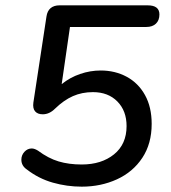

<svg xmlns="http://www.w3.org/2000/svg" viewBox="-20 -690 640 719"><path d="M81 -55Q60 -69 60 -92Q60 -109 71.5 -121.5Q83 -134 99 -134Q109 -134 122 -126Q161 -97 199.5 -85.5Q238 -74 286 -74Q360 -74 407 -112Q454 -150 454 -218Q454 -275 419.5 -310Q385 -345 328 -345Q287 -345 253 -330Q219 -315 186 -283Q165 -262 140 -262Q121 -262 111.5 -273Q102 -284 105 -306L154 -628Q157 -649 169.5 -659.5Q182 -670 203 -670H533Q577 -670 577 -636Q577 -614 564 -601.5Q551 -589 528 -589H242L211 -375Q242 -400 280 -413Q318 -426 357 -426Q411 -426 454.5 -402.5Q498 -379 523 -334Q548 -289 548 -226Q548 -152 513 -99Q478 -46 418 -18.5Q358 9 286 9Q231 9 178 -6Q125 -21 81 -55Z"/></svg>

Font: SN Pro
Style: Italic
Weight: 400
Italic angle: -9°
Designer: Tobias Whetton
Foundry: Supernotes
Version: Version 1.003